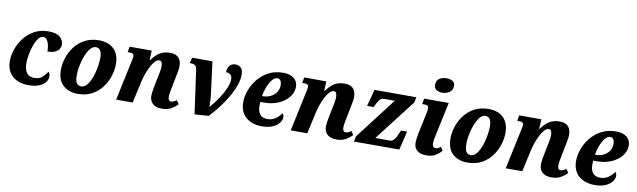

<svg xmlns="http://www.w3.org/2000/svg" viewBox="-44 -1326 6272 1890"><g transform="rotate(10 3092.0 -381.0)"><path d="M257 10Q196 10 146.5 -12.5Q97 -35 68 -80Q39 -125 39 -193Q39 -249 60 -310.5Q81 -372 122 -425.5Q163 -479 224 -512.5Q285 -546 364 -546Q444 -546 480 -514.5Q516 -483 516 -439Q516 -417 504 -396.5Q492 -376 463.5 -362.5Q435 -349 387 -349Q388 -404 371 -443.5Q354 -483 323 -483Q297 -483 275 -454.5Q253 -426 237 -382Q221 -338 212 -288.5Q203 -239 203 -197Q203 -136 228.5 -103Q254 -70 304 -70Q354 -70 383.5 -96.5Q413 -123 433 -155Q440 -148 444.5 -135.5Q449 -123 449 -106Q449 -79 428.5 -52Q408 -25 365.5 -7.5Q323 10 257 10Z M752 10Q662 10 605.5 -41.5Q549 -93 549 -196Q549 -253 568.5 -314Q588 -375 628 -428Q668 -481 729 -513.5Q790 -546 873 -546Q928 -546 973.5 -525Q1019 -504 1046 -458.5Q1073 -413 1073 -340Q1073 -286 1054 -225Q1035 -164 996 -110.5Q957 -57 896.5 -23.5Q836 10 752 10ZM773 -68Q800 -68 822 -89.5Q844 -111 861 -147Q878 -183 889 -224.5Q900 -266 905.5 -306Q911 -346 911 -377Q911 -428 895 -451Q879 -474 851 -474Q826 -474 804.5 -453.5Q783 -433 766 -399Q749 -365 737 -324Q725 -283 718.5 -242.5Q712 -202 712 -169Q712 -115 728 -91.5Q744 -68 773 -68Z M1592 10Q1533 10 1501.5 -19.5Q1470 -49 1470 -99Q1471 -120 1474.5 -146Q1478 -172 1486 -208L1502 -288Q1506 -307 1512.5 -341Q1519 -375 1519 -400Q1519 -418 1513 -436Q1507 -454 1486 -454Q1464 -454 1443 -430Q1422 -406 1403 -369Q1384 -332 1370.5 -292Q1357 -252 1350 -220L1301 0H1136L1220 -397Q1223 -410 1226 -424.5Q1229 -439 1229 -450Q1229 -465 1220 -472.5Q1211 -480 1187 -480H1166L1176 -536H1397L1393 -440H1397Q1436 -495 1478.5 -520.5Q1521 -546 1579 -546Q1623 -546 1648 -530Q1673 -514 1683 -488.5Q1693 -463 1693 -433Q1693 -407 1686.5 -374.5Q1680 -342 1675 -315L1655 -213Q1649 -185 1645 -161.5Q1641 -138 1641 -117Q1641 -75 1672 -75Q1694 -75 1725 -98L1750 -62Q1727 -36 1688.5 -13Q1650 10 1592 10Z M1860 -427Q1856 -458 1840 -469Q1824 -480 1797 -480H1787L1801 -536H2004L2042 -240Q2049 -190 2050.5 -153Q2052 -116 2052 -91H2055Q2097 -138 2133.5 -192.5Q2170 -247 2193 -300Q2216 -353 2216 -394Q2216 -427 2197.5 -440.5Q2179 -454 2154 -454Q2154 -494 2175 -519.5Q2196 -545 2235 -545Q2267 -545 2288.5 -523.5Q2310 -502 2310 -456Q2310 -409 2293 -357.5Q2276 -306 2248 -254.5Q2220 -203 2187 -155.5Q2154 -108 2121 -68.5Q2088 -29 2062 -1L1921 9Z M2589 10Q2530 10 2480.5 -12Q2431 -34 2401.5 -79Q2372 -124 2372 -193Q2372 -249 2394 -310.5Q2416 -372 2459 -425.5Q2502 -479 2565 -512.5Q2628 -546 2711 -546Q2780 -546 2818.5 -515Q2857 -484 2857 -429Q2857 -375 2820.5 -328Q2784 -281 2720 -252.5Q2656 -224 2574 -224H2538Q2537 -214 2536.5 -203.5Q2536 -193 2536 -183Q2536 -129 2560.5 -99.5Q2585 -70 2635 -70Q2681 -70 2717 -96Q2753 -122 2773 -153Q2786 -141 2786 -112Q2786 -85 2765 -57Q2744 -29 2700.5 -9.5Q2657 10 2589 10ZM2552 -284Q2595 -284 2629.5 -301Q2664 -318 2685 -348.5Q2706 -379 2706 -421Q2706 -449 2695 -466Q2684 -483 2664 -483Q2636 -483 2611.5 -452.5Q2587 -422 2569 -376.5Q2551 -331 2544 -284Z M3337 10Q3278 10 3246.5 -19.5Q3215 -49 3215 -99Q3216 -120 3219.5 -146Q3223 -172 3231 -208L3247 -288Q3251 -307 3257.5 -341Q3264 -375 3264 -400Q3264 -418 3258 -436Q3252 -454 3231 -454Q3209 -454 3188 -430Q3167 -406 3148 -369Q3129 -332 3115.5 -292Q3102 -252 3095 -220L3046 0H2881L2965 -397Q2968 -410 2971 -424.5Q2974 -439 2974 -450Q2974 -465 2965 -472.5Q2956 -480 2932 -480H2911L2921 -536H3142L3138 -440H3142Q3181 -495 3223.5 -520.5Q3266 -546 3324 -546Q3368 -546 3393 -530Q3418 -514 3428 -488.5Q3438 -463 3438 -433Q3438 -407 3431.5 -374.5Q3425 -342 3420 -315L3400 -213Q3394 -185 3390 -161.5Q3386 -138 3386 -117Q3386 -75 3417 -75Q3439 -75 3470 -98L3495 -62Q3472 -36 3433.5 -13Q3395 10 3337 10Z M3512 0 3524 -54 3839 -465H3736Q3699 -465 3682 -438Q3665 -411 3646 -372L3644 -368H3579L3624 -536H4042L4030 -481L3714 -71H3859Q3880 -71 3895 -85Q3910 -99 3920.5 -120.5Q3931 -142 3940 -164L3950 -187H4011L3966 0Z M4283 -624Q4249 -624 4225.5 -639.5Q4202 -655 4202 -687Q4202 -734 4233 -753Q4264 -772 4304 -772Q4337 -772 4362.5 -757.5Q4388 -743 4388 -709Q4388 -667 4355.5 -645.5Q4323 -624 4283 -624ZM4238 10Q4177 10 4144.5 -17Q4112 -44 4112 -94Q4112 -113 4116.5 -146Q4121 -179 4132 -228L4165 -384Q4169 -402 4171.5 -418.5Q4174 -435 4174 -447Q4174 -466 4164.5 -473Q4155 -480 4129 -480H4110L4120 -536H4366L4296 -210Q4289 -179 4285.5 -157.5Q4282 -136 4282 -117Q4282 -75 4314 -75Q4329 -75 4339.5 -80.5Q4350 -86 4364 -97L4389 -62Q4365 -35 4330.5 -12.5Q4296 10 4238 10Z M4646 10Q4556 10 4499.5 -41.5Q4443 -93 4443 -196Q4443 -253 4462.5 -314Q4482 -375 4522 -428Q4562 -481 4623 -513.5Q4684 -546 4767 -546Q4822 -546 4867.5 -525Q4913 -504 4940 -458.5Q4967 -413 4967 -340Q4967 -286 4948 -225Q4929 -164 4890 -110.5Q4851 -57 4790.5 -23.5Q4730 10 4646 10ZM4667 -68Q4694 -68 4716 -89.5Q4738 -111 4755 -147Q4772 -183 4783 -224.5Q4794 -266 4799.5 -306Q4805 -346 4805 -377Q4805 -428 4789 -451Q4773 -474 4745 -474Q4720 -474 4698.5 -453.5Q4677 -433 4660 -399Q4643 -365 4631 -324Q4619 -283 4612.5 -242.5Q4606 -202 4606 -169Q4606 -115 4622 -91.5Q4638 -68 4667 -68Z M5486 10Q5427 10 5395.5 -19.5Q5364 -49 5364 -99Q5365 -120 5368.5 -146Q5372 -172 5380 -208L5396 -288Q5400 -307 5406.5 -341Q5413 -375 5413 -400Q5413 -418 5407 -436Q5401 -454 5380 -454Q5358 -454 5337 -430Q5316 -406 5297 -369Q5278 -332 5264.5 -292Q5251 -252 5244 -220L5195 0H5030L5114 -397Q5117 -410 5120 -424.5Q5123 -439 5123 -450Q5123 -465 5114 -472.5Q5105 -480 5081 -480H5060L5070 -536H5291L5287 -440H5291Q5330 -495 5372.5 -520.5Q5415 -546 5473 -546Q5517 -546 5542 -530Q5567 -514 5577 -488.5Q5587 -463 5587 -433Q5587 -407 5580.5 -374.5Q5574 -342 5569 -315L5549 -213Q5543 -185 5539 -161.5Q5535 -138 5535 -117Q5535 -75 5566 -75Q5588 -75 5619 -98L5644 -62Q5621 -36 5582.5 -13Q5544 10 5486 10Z M5916 10Q5857 10 5807.5 -12Q5758 -34 5728.5 -79Q5699 -124 5699 -193Q5699 -249 5721 -310.5Q5743 -372 5786 -425.5Q5829 -479 5892 -512.5Q5955 -546 6038 -546Q6107 -546 6145.5 -515Q6184 -484 6184 -429Q6184 -375 6147.5 -328Q6111 -281 6047 -252.5Q5983 -224 5901 -224H5865Q5864 -214 5863.5 -203.5Q5863 -193 5863 -183Q5863 -129 5887.5 -99.5Q5912 -70 5962 -70Q6008 -70 6044 -96Q6080 -122 6100 -153Q6113 -141 6113 -112Q6113 -85 6092 -57Q6071 -29 6027.5 -9.5Q5984 10 5916 10ZM5879 -284Q5922 -284 5956.5 -301Q5991 -318 6012 -348.5Q6033 -379 6033 -421Q6033 -449 6022 -466Q6011 -483 5991 -483Q5963 -483 5938.5 -452.5Q5914 -422 5896 -376.5Q5878 -331 5871 -284Z"/></g></svg>

Font: Noto Serif SemiCondensed ExtraBold
Style: Italic
Weight: 800
Width: 4
Italic angle: -12°
Designer: Monotype Design Team
Foundry: Monotype Imaging Inc.
Version: Version 2.014; ttfautohint (v1.8.4.7-5d5b)